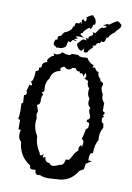

<svg xmlns="http://www.w3.org/2000/svg" viewBox="-88 -838 620 899"><g transform="rotate(10 222.0 -388.0)"><path d="M207.5 5.4Q181.2 5.4 165.5 -2.4L156.2 -1Q140.6 -1 140.6 -23.4L126 -22Q112.8 -22 112.8 -33.7L113.3 -38.1Q57.1 -71.8 51.3 -140.6Q37.1 -152.3 37.1 -172.4Q37.1 -188 40.5 -194.8L28.8 -196.8V-239.7L18.6 -246.1Q22.9 -256.8 22.9 -282.7L21.5 -317.9L28.8 -322.3L26.4 -357.9Q38.1 -360.8 38.1 -369.1Q38.1 -375 34.7 -379.9L43.5 -411.1L51.8 -408.7Q55.2 -408.7 55.2 -411.6Q55.2 -415.5 47.9 -426.8Q61 -432.6 61 -479Q74.7 -481 74.7 -489.7L73.2 -497.6Q85.4 -497.6 85.4 -507.3L85 -511.7Q85 -522.5 107.9 -530.8L104 -537.1Q112.3 -557.1 133.8 -564.9L128.9 -575.2L140.1 -572.3Q158.2 -572.3 168.9 -587.4Q184.1 -579.6 199.7 -579.6Q210.4 -579.6 212.4 -587.4H244.1Q248.5 -580.1 266.1 -580.1L288.6 -582Q298.8 -561 324.2 -551.8L319.3 -541.5L333.5 -542.5Q334 -532.7 346.7 -525.9H351.6Q351.6 -502.4 365.2 -496.1Q365.2 -482.9 380.9 -479L382.3 -468.3Q378.4 -462.9 378.4 -456.5Q378.4 -444.8 389.6 -424.8L389.2 -417Q389.2 -399.9 402.8 -387.7V-348.1Q413.1 -345.7 413.1 -340.8Q413.1 -335.9 406.7 -329.6L413.6 -322.8L404.8 -316.4L406.7 -297.9L416 -290.5L418.5 -272Q405.8 -250.5 405.8 -226.6L406.7 -211.9Q391.6 -188 391.6 -146.5H389.2Q376 -146.5 376 -118.2L376.5 -108.9L394 -109.4L367.2 -92.3L363.3 -65.9L342.8 -53.2Q310.5 2.9 243.2 2.9ZM215.8 -55.7Q227.5 -55.7 247.6 -65.9H250Q266.6 -65.9 272 -96.2L278.3 -95.2Q285.6 -95.2 289.8 -100.6Q293.9 -106 297.9 -114Q301.8 -122.1 307.1 -130.9Q312.5 -139.6 322.3 -146.5L321.3 -154.8Q321.3 -165.5 330.1 -174.3L335.9 -166L338.9 -185.5Q338.9 -200.7 328.1 -202.6Q336.4 -228 339.4 -251L348.6 -258.8L351.1 -273.9Q351.1 -285.2 341.8 -285.2L337.4 -284.7V-295.9Q349.1 -299.3 349.1 -308.6Q349.1 -315.4 344.5 -324.7Q339.8 -334 339.8 -340.8Q339.8 -346.7 342.8 -352.1Q329.1 -362.8 329.1 -379.9L331.5 -395Q320.3 -407.7 320.3 -425.8Q320.3 -438.5 322.3 -441.9Q310.5 -452.1 310.5 -469.7L311 -475.1L292 -484.4Q298.3 -489.3 298.3 -496.1Q298.3 -502.9 291.5 -511.2L285.6 -492.2Q279.8 -506.3 272.9 -506.3L266.6 -503.4L264.6 -512.7L259.3 -511.7Q249 -511.7 244.1 -523.9H229Q219.2 -512.7 209.5 -512.7Q199.7 -512.7 189 -522.9Q172.4 -515.1 172.4 -507.3Q172.4 -502.9 176.8 -499.5Q137.7 -494.1 129.9 -454.6Q115.7 -439 115.7 -411.1L117.2 -392.6L105.5 -383.8L115.2 -377.9Q107.9 -366.7 107.9 -351.6L108.4 -343.8Q108.4 -326.7 94.2 -323.7L104 -295.9L100.1 -278.8L104 -260.3Q102.1 -256.3 102.1 -239.7Q102.1 -209 120.6 -180.2Q122.6 -138.2 146 -104.5Q146.5 -94.2 152.3 -94.2Q158.2 -94.2 166 -102.1L163.1 -90.3Q163.1 -85.9 166.5 -85.9L176.8 -90.3V-86.9Q176.8 -66.4 199.2 -65.9Q203.6 -55.7 215.8 -55.7ZM136.2 -642.1 134.8 -649.9Q134.8 -660.6 149.4 -661.6Q160.2 -682.6 166.5 -682.6H167Q168.9 -682.6 173.8 -685.3Q178.7 -688 183.8 -692.4Q189 -696.8 192.9 -701.9Q196.8 -707 196.8 -711.9L196.3 -715.8L203.1 -714.8Q203.6 -733.9 211.9 -733.9L217.8 -732.9Q224.6 -732.9 227.5 -741.7L233.4 -731.9L232.9 -751L238.8 -756.8Q245.1 -748 249.5 -748Q253.9 -748 253.9 -761.2V-764.6L249.5 -765.1L262.2 -775.4Q274.9 -782.2 279.3 -782.2Q284.2 -782.2 284.2 -777.3V-776.4Q297.9 -767.1 297.9 -750L296.9 -740.2H289.6Q284.2 -717.3 279.3 -717.3Q276.4 -717.3 274.4 -723.1Q246.6 -703.1 246.6 -690.9L238.3 -691.4L239.3 -682.1L260.7 -668.5Q249.5 -673.3 233.9 -673.3Q224.6 -673.3 216.8 -670.4L229 -662.6L210.9 -657.7L229.5 -649.4L206.1 -652.3L197.3 -639.2L187 -643.6L180.2 -615.7Q166 -604.5 152.8 -604.5L144.5 -605.5L138.2 -603L132.8 -608.4Q121.6 -612.3 121.6 -622.1Q121.6 -630.4 126.5 -639.6ZM247.1 -658.2Q251 -663.6 259.8 -663.6L271.5 -661.6L263.2 -673.8L275.4 -669.9Q277.8 -669.9 277.8 -671.9L276.9 -676.3Q276.9 -678.7 279.8 -680.9Q282.7 -683.1 286.4 -685.3Q290 -687.5 293 -689.9Q295.9 -692.4 295.9 -695.3Q295.9 -699.2 291 -703.6L306.2 -702.6Q324.2 -733.4 334.5 -733.4L339.8 -732.9Q346.7 -732.9 352.1 -744.1H333.5L354.5 -754.4L359.9 -752.4Q362.3 -752.4 367.2 -755.9Q372.1 -759.3 377.7 -763.7Q383.3 -768.1 389.6 -771.5Q396 -774.9 401.4 -774.9Q401.9 -774.9 404.5 -772.9Q407.2 -771 410.6 -768.3Q414.1 -765.6 416.7 -763.2Q419.4 -760.7 419.4 -759.8Q419.4 -752.4 415.8 -747.1Q412.1 -741.7 408 -737.3Q403.8 -732.9 400.1 -729.7Q396.5 -726.6 396.5 -723.6V-723.1Q368.7 -703.1 368.7 -690.9L360.4 -691.4Q357.4 -667 347.2 -667L339.8 -669.4L333 -657.7L328.1 -659.7Q322.3 -659.7 314.9 -644.5Q301.3 -642.6 301.3 -640.1L308.6 -637.2L288.1 -616.7Q286.1 -604.5 273.4 -604.5L266.6 -605.5V-621.6L254.9 -608.4Q236.3 -613.8 229 -637.7Z"/></g></svg>

Font: Truetypewriter PolyglOTT
Style: Regular
Weight: 400
Designer: Sergey Beatoff a.k.a. Sam_T
Version: Version 3.76